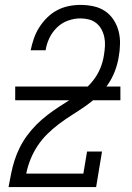

<svg xmlns="http://www.w3.org/2000/svg" viewBox="-20 -763 540 783"><path d="M15 0V-1Q20 -28 25.5 -55.5Q31 -83 39.5 -109.5Q48 -136 61 -162Q74 -188 91.5 -211.5Q109 -235 129.5 -255.5Q150 -276 173.5 -294Q197 -312 221.5 -328Q246 -344 271 -359.5Q296 -375 319 -393.5Q342 -412 360 -435Q378 -458 389 -484.5Q400 -511 404 -539Q404 -539 404 -539Q404 -539 404 -539Q407 -557 408 -575.5Q409 -594 405.5 -611Q402 -628 394 -643Q386 -658 373 -668.5Q360 -679 343 -683.5Q326 -688 308 -688Q283 -688 257.5 -679Q232 -670 212.5 -651Q193 -632 181.5 -608Q170 -584 166 -558H105Q110 -582 118 -605.5Q126 -629 139.5 -650.5Q153 -672 171.5 -690.5Q190 -709 212.5 -721Q235 -733 259.5 -738Q284 -743 308 -743Q335 -743 361 -737.5Q387 -732 408 -718Q429 -704 443 -682.5Q457 -661 463.5 -636.5Q470 -612 469.5 -584.5Q469 -557 464 -530Q459 -500 448 -471.5Q437 -443 419 -417Q401 -391 377.5 -369.5Q354 -348 328 -330Q302 -312 275 -295Q248 -278 222.5 -259Q197 -240 174 -217.5Q151 -195 133.5 -168.5Q116 -142 104.5 -113.5Q93 -85 87 -55H320L335 -145H396L372 0ZM42 -354V-410H471V-354Z"/></svg>

Font: Iosevka Slab Light
Style: Italic
Weight: 300
Italic angle: -9°
Monospace: yes
Designer: Belleve Invis
Foundry: Belleve Invis
Version: Version 11.1.1; ttfautohint (v1.8.3)